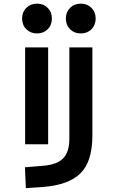

<svg xmlns="http://www.w3.org/2000/svg" viewBox="-20 -771 626 1026"><path d="M118.2 234.4 113.3 123 215.8 114.3Q286.6 107.9 318.6 74Q350.6 40 350.6 -30.3V-517.6H473.6V-45.9Q473.6 92.3 409.9 155.3Q346.2 218.3 206.1 228.5ZM114.3 0V-517.6H237.3V0ZM411.6 -592.3Q377 -592.3 354.5 -614.7Q332 -637.2 332 -671.9Q332 -706.5 354.5 -729Q377 -751.5 411.6 -751.5Q446.3 -751.5 468.8 -729Q491.2 -706.5 491.2 -671.9Q491.2 -637.2 468.8 -614.7Q446.3 -592.3 411.6 -592.3ZM177.7 -592.3Q143.6 -592.3 120.8 -614.7Q98.1 -637.2 98.1 -671.9Q98.1 -706.5 120.8 -729Q143.6 -751.5 177.7 -751.5Q212.4 -751.5 234.9 -729Q257.3 -706.5 257.3 -671.9Q257.3 -637.2 234.9 -614.7Q212.4 -592.3 177.7 -592.3Z"/></svg>

Font: Cascadia Mono PL SemiBold
Style: Regular
Weight: 600
Monospace: yes
Designer: Aaron Bell
Foundry: Saja Typeworks
Version: Version 2404.023; ttfautohint (v1.8.4)